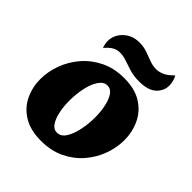

<svg xmlns="http://www.w3.org/2000/svg" viewBox="-194 -822 955 955"><g transform="rotate(45 283.5 -344.5)"><path d="M248 7Q173 7 124 -23Q75 -53 51.5 -102.5Q28 -152 28 -208Q28 -261 47.5 -314Q67 -367 104.5 -410.5Q142 -454 196 -480.5Q250 -507 320 -507Q395 -507 443.5 -476.5Q492 -446 515.5 -396Q539 -346 539 -289Q539 -237 520 -184.5Q501 -132 463.5 -88.5Q426 -45 372 -19Q318 7 248 7ZM275 -78Q302 -78 320 -106Q338 -134 347 -177.5Q356 -221 356 -266Q356 -306 348.5 -341.5Q341 -377 326 -399.5Q311 -422 287 -422Q261 -422 242.5 -394Q224 -366 215 -323Q206 -280 206 -234Q206 -194 213.5 -158.5Q221 -123 236 -100.5Q251 -78 275 -78ZM139 -538Q135 -549 133 -559Q131 -569 131 -578Q131 -622 164.5 -654Q198 -686 249 -686Q278 -686 303.5 -677Q329 -668 353 -659Q377 -650 401 -650Q421 -650 443 -660Q465 -670 490 -696Q505 -668 505 -639Q505 -601 475.5 -574Q446 -547 384 -547Q346 -547 316.5 -556Q287 -565 262.5 -573.5Q238 -582 215 -582Q196 -582 178 -572.5Q160 -563 139 -538Z"/></g></svg>

Font: Agbalumo
Style: Regular
Weight: 400
Designer: Raphael Alegbeleye
Foundry: Sorkin Type Co.
Version: Version 1.000; ttfautohint (v1.8.4)